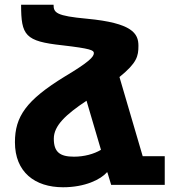

<svg xmlns="http://www.w3.org/2000/svg" viewBox="-20 -780 730 810"><path d="M431 -53H433L449 0H450H675V-121H582L484 -455C558 -515 564 -543 564 -587C564 -639 538 -683 347 -701C217 -713 206 -726 206 -760H69C69 -630 86 -606 242 -589C363 -575 376 -568 376 -556C376 -540 355 -518 253 -457C90 -357 43 -288 43 -180C43 -54 127 10 246 10C339 10 405 -23 431 -53ZM207 -195C207 -250 258 -297 345 -355L406 -148C376 -130 335 -119 292 -119C232 -119 207 -139 207 -195Z"/></svg>

Font: Noto Sans Armenian Extra
Style: Regular
Weight: 800
Designer: Monotype Design Team
Foundry: Monotype Imaging Inc.
Version: Version 1.901